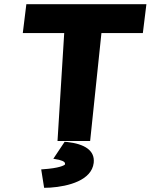

<svg xmlns="http://www.w3.org/2000/svg" viewBox="-20 -674 720 918"><path d="M411 0 465 -516H663L680 -654H106L89 -516H287L255 0ZM289 4 235 85 262 90C289 97 292 104 291 112C291 113 278 126 212 133L177 136L191 224L221 223C308 217 418 188 428 105C435 44 382 14 302 5Z"/></svg>

Font: Falling Sky
Style: ExBdObl
Weight: 400
Designer: Paul D. Hunt
Foundry: Adobe Systems Incorporated
Version: Version 1.02